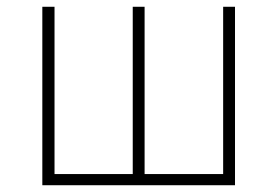

<svg xmlns="http://www.w3.org/2000/svg" viewBox="-20 -547 820 567"><path d="M105 0H674V-527H639V-33H407V-527H372V-33H141V-527H105Z"/></svg>

Font: Noto Sans CJK SC Thin
Style: Regular
Weight: 100
Designer: Ryoko NISHIZUKA 西塚涼子 (kana, bopomofo & ideographs); Paul D. Hunt (Latin, Greek & Cyrillic); Sandoll Communications 산돌커뮤니
Foundry: Adobe
Version: Version 2.004;hotconv 1.0.118;makeotfexe 2.5.65603